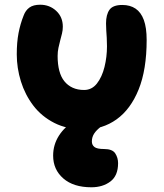

<svg xmlns="http://www.w3.org/2000/svg" viewBox="-20 -538 695 813"><path d="M337 10Q264 10 210 -17.5Q156 -45 121 -91Q86 -137 68.5 -193.5Q51 -250 51 -308Q51 -359 58.5 -398Q66 -437 80 -472Q88 -494 104.5 -506Q121 -518 150 -518Q190 -518 218 -492Q246 -466 246 -425Q246 -410 242.5 -396Q239 -382 235 -367Q231 -352 227.5 -335.5Q224 -319 224 -301Q224 -266 231 -239Q238 -212 252.5 -194Q267 -176 288 -166.5Q309 -157 336 -157Q369 -157 390.5 -184.5Q412 -212 422.5 -254.5Q433 -297 433 -342Q433 -362 432 -378Q431 -394 430 -408.5Q429 -423 429 -439Q429 -476 443.5 -496.5Q458 -517 498 -517Q531 -517 554 -501.5Q577 -486 589 -453.5Q601 -421 601 -369Q601 -243 567 -159Q533 -75 473.5 -32.5Q414 10 337 10ZM367 255Q291 255 248 217.5Q205 180 205 121Q205 75 229.5 36.5Q254 -2 296 -25.5Q338 -49 391 -49Q405 -49 415.5 -44Q426 -39 426 -26Q426 -20 422.5 -15Q419 -10 408 -2Q388 13 378.5 28Q369 43 369 61Q369 76 380 84.5Q391 93 421 93Q456 93 468 111.5Q480 130 480 153Q480 206 447.5 230.5Q415 255 367 255Z"/></svg>

Font: Shantell Sans ExtraBold
Style: Regular
Weight: 800
Designer: Stephen Nixon, Anya Danilova, Shantell Martin
Foundry: Arrow Type
Version: Version 1.011;[c5ecc13dd]